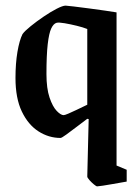

<svg xmlns="http://www.w3.org/2000/svg" viewBox="-20 -480 496 682"><path d="M213 -460Q218 -460 242 -457Q266 -454 297 -450Q328 -446 355 -442Q382 -438 394 -436V108L430 123V165Q430 165 415.5 167.5Q401 170 381.5 173.5Q362 177 345.5 179.5Q329 182 325 182Q322 182 313.5 175Q305 168 297.5 159.5Q290 151 290 147L295 -57L290 -58Q274 -46 253 -30Q232 -14 215.5 -2Q199 10 195 10Q153 10 116.5 -13.5Q80 -37 57.5 -84Q35 -131 35 -203Q35 -255 42 -296Q49 -337 60 -359Q68 -370 89 -387Q110 -404 135 -421Q160 -438 181.5 -449Q203 -460 213 -460ZM181 -399Q170 -396 162 -379Q154 -362 149.5 -323Q145 -284 145 -217Q145 -166 156 -133.5Q167 -101 181.5 -86Q196 -71 206 -71Q210 -71 223 -76.5Q236 -82 251.5 -89.5Q267 -97 278.5 -102.5Q290 -108 290 -108V-377Q275 -383 252.5 -388.5Q230 -394 209.5 -397.5Q189 -401 181 -399Z"/></svg>

Font: Grenze Gotisch Medium
Style: Regular
Weight: 500
Designer: Renata Polastri
Foundry: Omnibus-Type
Version: Version 1.001